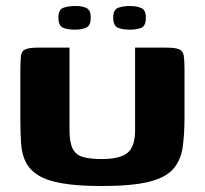

<svg xmlns="http://www.w3.org/2000/svg" viewBox="-20 -619 684 641"><path d="M596 -228Q596 -169 589.5 -125.5Q583 -82 557 -53.5Q531 -25 475 -11.5Q419 2 320 2Q239 2 187.5 -7Q136 -16 107.5 -34Q79 -52 66 -78Q53 -104 50.5 -139Q48 -174 48 -217V-386Q48 -417 50 -433Q52 -449 65 -454.5Q78 -460 109 -460H212V-185Q212 -143 223 -122Q234 -101 258 -94.5Q282 -88 320 -88Q381 -88 406 -109Q431 -130 431 -184V-460H533Q565 -460 578 -454.5Q591 -449 593.5 -433Q596 -417 596 -386ZM413 -520Q389 -520 373.5 -526.5Q358 -533 358 -561Q358 -587 374.5 -593Q391 -599 415 -599Q437 -599 452 -592Q467 -585 467 -561Q467 -533 452.5 -526.5Q438 -520 413 -520ZM230 -520Q206 -520 190.5 -526.5Q175 -533 175 -561Q175 -587 191.5 -593Q208 -599 232 -599Q255 -599 269 -592Q283 -585 283 -561Q283 -534 268.5 -527Q254 -520 230 -520Z"/></svg>

Font: Genos Thin
Style: Bold
Weight: 700
Version: Version 1.010